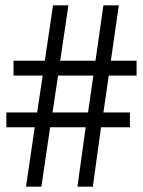

<svg xmlns="http://www.w3.org/2000/svg" viewBox="-20 -704 539 724"><path d="M470 -280H370L390 -419H495V-475H398L428 -684H370L340 -475H207L238 -684H180L149 -475H31V-419H141L120 -280H4V-224H111L78 0H136L169 -224H303L272 0H330L361 -224H470ZM332 -419 312 -280H178L199 -419Z"/></svg>

Font: Asana Math
Style: Regular
Weight: 400
Version: Version 000.958